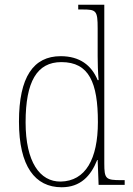

<svg xmlns="http://www.w3.org/2000/svg" viewBox="-20 -780 562 810"><path d="M240 10C319 10 363 -37 390 -105H392L396 0H506V-20H492C426 -20 420 -25 420 -91V-760H310V-740H327C386 -740 392 -736 392 -660V-543C392 -513 393 -477 396 -442H392C366 -505 316 -543 236 -543C121 -543 60 -455 60 -267C60 -78 128 10 240 10ZM236 -14C148 -13 88 -97 88 -264C88 -436 136 -518 239 -518C356 -518 393 -431 393 -265C393 -109 341 -16 236 -14Z"/></svg>

Font: Noto Serif Armenian SemiCondensed Thin
Style: Regular
Weight: 100
Width: 4
Designer: Monotype Design Team
Foundry: Monotype Imaging Inc.
Version: Version 2.008